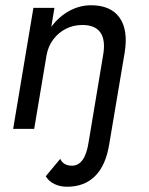

<svg xmlns="http://www.w3.org/2000/svg" viewBox="-20 -490 565 730"><path d="M235 220Q208 220 186.5 209.5Q165 199 154 180L209 114Q221 140 254 140Q278 140 294 118Q310 96 317 50L372 -280Q382 -337 362 -366Q342 -395 293 -395Q259 -395 230.5 -380.5Q202 -366 182.5 -340Q163 -314 157 -280L110 0H30L107 -460H187L175 -388Q204 -427 243.5 -448.5Q283 -470 326 -470Q401 -470 434.5 -423Q468 -376 454 -290L395 60Q382 139 341.5 179.5Q301 220 235 220Z"/></svg>

Font: Jost
Style: Italic
Weight: 400
Italic angle: -5°
Version: Version 3.710